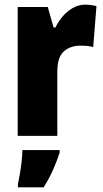

<svg xmlns="http://www.w3.org/2000/svg" viewBox="-20 -583 443 824"><path d="M345 -563Q369 -563 394 -557L380 -381Q370 -384 357.5 -385.5Q345 -387 326 -387Q281 -387 253.5 -362Q226 -337 226 -276V0H56V-553H185L210 -465H218Q229 -489 248 -511.5Q267 -534 292 -548.5Q317 -563 345 -563ZM236 72Q223 112 206.5 148.5Q190 185 167 221H57V207Q61 189 65.5 162Q70 135 73 108Q76 81 76 61H236Z"/></svg>

Font: Noto Sans Tamil Condensed Black
Style: Regular
Weight: 900
Width: 3
Designer: Jelle Bosma - Monotype Design Team
Foundry: Monotype Imaging Inc.
Version: Version 2.004; ttfautohint (v1.8.4.7-5d5b)